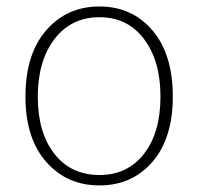

<svg xmlns="http://www.w3.org/2000/svg" viewBox="-20 -560 612 593"><path d="M58.6 -261.7Q58.6 -392.6 122.6 -466.3Q186.5 -540 287.1 -540Q387.7 -540 450.7 -466.3Q513.7 -392.6 513.7 -261.7Q513.7 -132.8 450.7 -60.1Q387.7 12.7 287.1 12.7Q186.5 12.7 122.6 -60.1Q58.6 -132.8 58.6 -261.7ZM287.1 -19.5Q374 -19.5 424.8 -85Q475.6 -150.4 475.6 -261.7Q475.6 -372.1 424.8 -439.5Q374 -506.8 287.1 -506.8Q200.2 -506.8 148.4 -439.5Q96.7 -372.1 96.7 -261.7Q96.7 -150.4 147.9 -85Q199.2 -19.5 287.1 -19.5Z"/></svg>

Font: Gen Shin Gothic ExtraLight
Style: Regular
Weight: 100
Designer: [Source Han Sans]
Ryoko NISHIZUKA  (kana & ideographs); Paul D. Hunt (Latin, Greek & Cyrillic); Wenlong ZHANG  (bopomofo
Version: Version 1.002.20150607